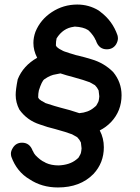

<svg xmlns="http://www.w3.org/2000/svg" viewBox="-20 -684 618 845"><path d="M329 -186Q368 -189 393 -210Q405 -219 405 -222Q408 -226 410 -231Q415 -236 417 -260L414 -286Q408 -299 398 -309L375 -322Q373 -322 369 -324Q355 -330 301 -345Q273 -352 246 -361L226 -357Q202 -354 175 -335Q164 -327 151 -286Q148 -273 148 -255L154 -245L153 -248Q162 -239 176 -233Q178 -231 181 -230Q227 -215 247 -210Q288 -200 329 -186ZM423 -631Q475 -592 497 -529Q499 -522 499 -515Q499 -503 491 -489Q477 -467 450 -467Q416 -467 403 -503Q403 -507 401 -507Q393 -527 371 -549Q369 -550 367 -552Q347 -565 309 -567Q307 -566 304 -566Q257 -560 229 -515Q226 -502 226 -484L232 -474L231 -477Q240 -468 254 -462Q257 -459 286 -450Q295 -448 304.5 -444.5Q314 -441 325 -439Q354 -432 383 -423Q438 -407 478 -367Q515 -322 515 -265Q515 -196 469 -147Q447 -124 419 -110Q437 -76 437 -36Q437 33 391 82Q333 141 235 141Q164 141 110 105Q54 72 30 6Q28 -1 28 -8Q28 -20 37 -34Q51 -56 77 -56Q111 -56 124 -20Q125 -20 125 -19Q129 -9 136 -1Q158 22 177 30L182 33Q206 44 238 44Q286 42 315 19Q327 10 327 7Q330 3 332 -2Q337 -7 339 -31L336 -57Q330 -70 320 -80L297 -93Q295 -93 291 -95Q277 -101 223 -116Q189 -124 156 -136Q99 -154 65 -202Q49 -233 49 -266Q49 -290 58 -335Q82 -395 144 -430Q143 -430 143 -431Q127 -462 127 -495Q127 -519 136 -544Q158 -598 208.5 -631Q259 -664 320 -664Q371 -664 414 -638Q419 -634 423 -631Z"/></svg>

Font: Bad Comic
Style: Regular
Weight: 400
Designer: GGBotNet
Foundry: f0n7
Version: 0.9